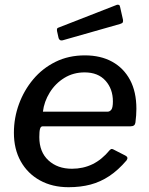

<svg xmlns="http://www.w3.org/2000/svg" viewBox="-20 -771 622 801"><path d="M266 10Q198 10 146.5 -18.5Q95 -47 66.5 -98Q38 -149 38 -217Q38 -279 59 -336.5Q80 -394 118.5 -440Q157 -486 211.5 -513Q266 -540 334 -540Q400 -540 448 -513.5Q496 -487 522.5 -437.5Q549 -388 549 -317Q549 -304 548 -289.5Q547 -275 545 -260Q544 -252 539 -248Q534 -244 524 -244H158Q150 -244 147 -233.5Q144 -223 144 -199Q144 -137 182 -102Q220 -67 280 -67Q327 -67 366 -86Q405 -105 438 -145Q443 -150 447 -149.5Q451 -149 456 -146L503 -122Q517 -115 508 -102Q473 -61 436 -36.5Q399 -12 357.5 -1Q316 10 266 10ZM428 -305Q438 -305 444.5 -313.5Q451 -322 451 -348Q451 -400 420 -434.5Q389 -469 333 -469Q286 -469 248.5 -446Q211 -423 187.5 -385Q164 -347 159 -305ZM481 -742 493 -689Q494 -683 492.5 -678.5Q491 -674 481 -671L242 -603Q234 -601 229.5 -604.5Q225 -608 224 -614L218 -641Q216 -653 222 -655L468 -751Q472 -752 476 -750.5Q480 -749 481 -742Z"/></svg>

Font: Libre Franklin Thin Medium
Style: Italic
Weight: 500
Italic angle: -8°
Version: Version 3.000